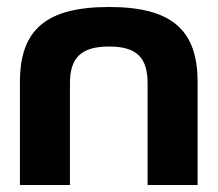

<svg xmlns="http://www.w3.org/2000/svg" viewBox="-20 -529 623 549"><path d="M37 -295V0H180V-291C180 -364 212 -396 292 -396C371 -396 402 -364 402 -291V0H545V-295C545 -444 470 -509 292 -509C112 -509 37 -444 37 -295Z"/></svg>

Font: LT Wave Bold
Style: Regular
Weight: 700
Designer: Daniel Lyons
Version: Version 2.5 (Glyphs App)